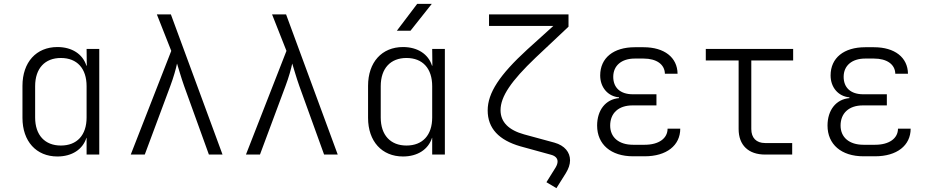

<svg xmlns="http://www.w3.org/2000/svg" viewBox="-20 -805 4840 1000"><path d="M279 10C355 10 411 -27 430 -87H431V0H497V-550H431L432 -463H430C411 -523 355 -560 279 -560C169 -560 97 -481 97 -358V-191C97 -69 169 10 279 10ZM297 -47C214 -47 163 -101 163 -193V-356C163 -449 214 -503 297 -503C382 -503 431 -448 431 -356V-193C431 -101 381 -47 297 -47Z M661 0H734L867 -357C884 -402 897 -449 902 -474C910 -449 923 -402 939 -357L1068 0H1139L870 -730H797L872 -540Z M1261 0H1334L1467 -357C1484 -402 1497 -449 1502 -474C1510 -449 1523 -402 1539 -357L1668 0H1739L1470 -730H1397L1472 -540Z M2047 -645H2118L2229 -785H2153ZM2079 10C2155 10 2211 -27 2230 -87H2231V0H2297V-550H2231L2232 -463H2230C2211 -523 2155 -560 2079 -560C1969 -560 1897 -481 1897 -358V-191C1897 -69 1969 10 2079 10ZM2097 -47C2014 -47 1963 -101 1963 -193V-356C1963 -449 2014 -503 2097 -503C2182 -503 2231 -448 2231 -356V-193C2231 -101 2181 -47 2097 -47Z M2878 175 2927 97C2941 74 2949 52 2949 30C2949 -12 2921 -47 2868 -62L2710 -105C2630 -127 2587 -169 2587 -231C2587 -302 2642 -383 2770 -505L2941 -666V-730H2527V-670H2862L2726 -547C2582 -415 2520 -321 2520 -230C2520 -136 2579 -75 2690 -43L2850 1C2872 7 2884 19 2884 36C2884 45 2881 55 2874 67L2826 144Z M3338 9C3451 9 3523 -47 3523 -135H3457C3457 -84 3411 -51 3338 -51H3277C3204 -51 3158 -89 3158 -151C3158 -216 3202 -256 3274 -256H3399V-314H3276C3210 -314 3174 -349 3174 -405C3174 -463 3217 -500 3286 -500H3332C3399 -500 3442 -470 3443 -421H3509C3508 -506 3440 -559 3332 -559H3286C3176 -559 3106 -504 3106 -412C3106 -350 3146 -303 3204 -298V-294C3134 -288 3090 -231 3090 -151C3090 -53 3162 9 3277 9Z M3965 0H4106V-60H3965C3919 -60 3893 -87 3893 -133V-490H4111V-550H3656V-490H3827V-133C3827 -49 3878 0 3965 0Z M4538 9C4651 9 4723 -47 4723 -135H4657C4657 -84 4611 -51 4538 -51H4477C4404 -51 4358 -89 4358 -151C4358 -216 4402 -256 4474 -256H4599V-314H4476C4410 -314 4374 -349 4374 -405C4374 -463 4417 -500 4486 -500H4532C4599 -500 4642 -470 4643 -421H4709C4708 -506 4640 -559 4532 -559H4486C4376 -559 4306 -504 4306 -412C4306 -350 4346 -303 4404 -298V-294C4334 -288 4290 -231 4290 -151C4290 -53 4362 9 4477 9Z"/></svg>

Font: JetBrains Mono ExtraLight
Style: Regular
Weight: 240
Monospace: yes
Designer: Philipp Nurullin, Konstantin Bulenkov
Foundry: JetBrains
Version: Version 2.305